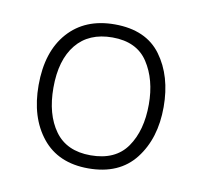

<svg xmlns="http://www.w3.org/2000/svg" viewBox="-49 -776 455 434"><g transform="rotate(10 178.5 -558.5)"><path d="M323 -559Q323 -487 286.5 -440Q250 -393 179 -393Q110 -393 73 -439Q36 -485 36 -559Q36 -636 75 -680Q114 -724 182 -724Q254 -724 288.5 -677Q323 -630 323 -559ZM70 -559Q70 -498 97 -460.5Q124 -423 179 -423Q236 -423 262.5 -461Q289 -499 289 -559Q289 -616 263.5 -655Q238 -694 182 -694Q128 -694 99 -658.5Q70 -623 70 -559Z"/></g></svg>

Font: Noto Sans Bengali UI ExtraLight
Style: Regular
Weight: 200
Designer: Jelle Bosma - Monotype Design Team
Foundry: Monotype Imaging Inc.
Version: Version 2.003; ttfautohint (v1.8.4.7-5d5b)